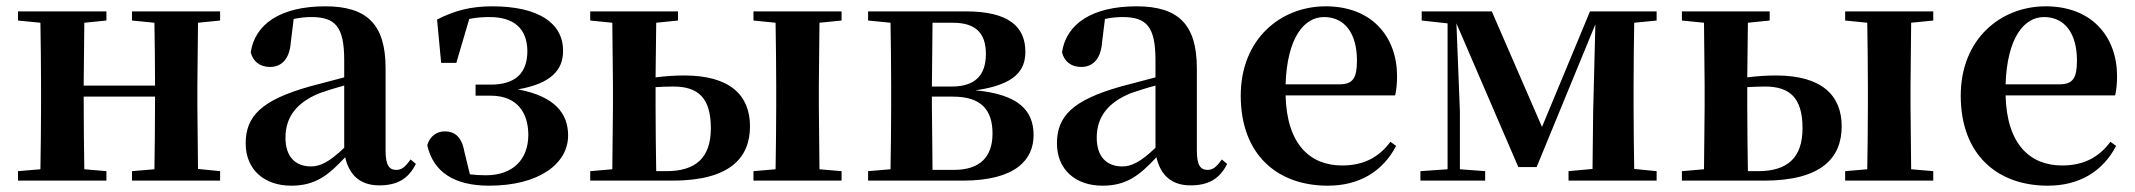

<svg xmlns="http://www.w3.org/2000/svg" viewBox="-20 -572 6761 608"><path d="M398 -507 469 -500C470 -445 471 -363 471 -301H245L247 -500L317 -507V-536H37V-507L108 -500C109 -442 110 -357 110 -301V-235C110 -179 109 -94 108 -36L37 -30V0H317V-30L247 -36C246 -94 245 -182 245 -266H471C471 -182 470 -94 469 -36L398 -30V0H677V-30L607 -37L605 -235V-301L607 -500L677 -507V-536H398Z M1181 15C1237 15 1273 -5 1297 -53L1280 -67C1262 -41 1250 -34 1235 -34C1213 -34 1201 -48 1201 -95V-356C1201 -494 1143 -552 1010 -552C869 -552 787 -496 774 -406C782 -376 804 -360 835 -360C869 -360 897 -382 901 -439L910 -512C930 -516 947 -518 965 -518C1042 -518 1070 -488 1070 -381V-327L960 -298C808 -255 758 -204 758 -118C758 -34 818 16 902 16C978 16 1019 -16 1073 -74C1086 -18 1120 15 1181 15ZM1070 -104C1021 -57 992 -45 965 -45C916 -45 884 -75 884 -136C884 -203 921 -248 992 -277C1012 -284 1040 -293 1070 -301Z M1529 16C1686 16 1779 -53 1779 -143C1779 -212 1738 -267 1620 -289C1725 -307 1764 -351 1763 -412C1763 -500 1683 -552 1539 -552C1472 -552 1420 -539 1364 -510L1377 -373H1425L1466 -512C1485 -516 1506 -518 1530 -518C1607 -518 1649 -482 1650 -411C1650 -342 1614 -304 1533 -304H1486V-269H1534C1620 -269 1653 -212 1653 -145C1653 -66 1603 -17 1519 -17C1499 -17 1483 -18 1468 -20L1450 -94C1441 -142 1417 -156 1388 -156C1365 -156 1341 -142 1333 -112C1352 -27 1419 16 1529 16Z M1849 0H2109C2291 0 2355 -72 2355 -172C2355 -270 2292 -333 2147 -333C2118 -333 2087 -331 2056 -327L2058 -500L2127 -507V-536H1849V-507L1919 -500L1921 -301V-235L1919 -36L1849 -30ZM2056 -296C2073 -297 2091 -298 2112 -298C2190 -298 2231 -263 2231 -166C2231 -72 2183 -30 2090 -30H2058C2057 -87 2056 -177 2056 -235ZM2366 -507 2436 -500C2437 -442 2438 -357 2438 -301V-235C2438 -179 2437 -94 2436 -36L2366 -30V0H2645V-30L2575 -36L2573 -235V-301L2575 -500L2645 -507V-536H2366Z M2798 0H3028C3200 0 3253 -69 3253 -144C3253 -222 3206 -273 3069 -286C3198 -304 3227 -352 3227 -408C3227 -487 3175 -536 3038 -536H2729V-507L2800 -500C2801 -442 2802 -357 2802 -301V-235C2802 -179 2801 -94 2800 -36L2729 -30V0ZM2933 -500H2997C3071 -500 3102 -466 3102 -401C3102 -333 3067 -298 2994 -298H2931ZM2931 -266H2998C3087 -266 3123 -224 3123 -149C3123 -75 3083 -34 3001 -34H2933L2931 -235Z M3750 15C3806 15 3842 -5 3866 -53L3849 -67C3831 -41 3819 -34 3804 -34C3782 -34 3770 -48 3770 -95V-356C3770 -494 3712 -552 3579 -552C3438 -552 3356 -496 3343 -406C3351 -376 3373 -360 3404 -360C3438 -360 3466 -382 3470 -439L3479 -512C3499 -516 3516 -518 3534 -518C3611 -518 3639 -488 3639 -381V-327L3529 -298C3377 -255 3327 -204 3327 -118C3327 -34 3387 16 3471 16C3547 16 3588 -16 3642 -74C3655 -18 3689 15 3750 15ZM3639 -104C3590 -57 3561 -45 3534 -45C3485 -45 3453 -75 3453 -136C3453 -203 3490 -248 3561 -277C3581 -284 3609 -293 3639 -301Z M4185 16C4284 16 4359 -29 4401 -110L4383 -123C4348 -76 4301 -48 4230 -48C4130 -48 4055 -113 4051 -270H4398C4402 -288 4404 -306 4404 -331C4404 -455 4325 -552 4178 -552C4036 -552 3909 -449 3909 -269C3909 -84 4023 16 4185 16ZM4051 -305C4056 -452 4109 -518 4173 -518C4237 -518 4277 -468 4277 -380C4277 -326 4265 -305 4222 -305Z M4564 0H4683V-30L4603 -36V-220L4592 -498L4788 -43H4846L5032 -495L5025 -218L5023 -37L4947 -30V0H5226V-30L5155 -37C5154 -94 5153 -179 5153 -235V-301C5153 -356 5154 -442 5155 -500L5226 -507V-536H5015L4863 -170L4704 -536H4482V-507L4564 -498V-36L4478 -30V0Z M5306 0H5566C5748 0 5812 -72 5812 -172C5812 -270 5749 -333 5604 -333C5575 -333 5544 -331 5513 -327L5515 -500L5584 -507V-536H5306V-507L5376 -500L5378 -301V-235L5376 -36L5306 -30ZM5513 -296C5530 -297 5548 -298 5569 -298C5647 -298 5688 -263 5688 -166C5688 -72 5640 -30 5547 -30H5515C5514 -87 5513 -177 5513 -235ZM5823 -507 5893 -500C5894 -442 5895 -357 5895 -301V-235C5895 -179 5894 -94 5893 -36L5823 -30V0H6102V-30L6032 -36L6030 -235V-301L6032 -500L6102 -507V-536H5823Z M6465 16C6564 16 6639 -29 6681 -110L6663 -123C6628 -76 6581 -48 6510 -48C6410 -48 6335 -113 6331 -270H6678C6682 -288 6684 -306 6684 -331C6684 -455 6605 -552 6458 -552C6316 -552 6189 -449 6189 -269C6189 -84 6303 16 6465 16ZM6331 -305C6336 -452 6389 -518 6453 -518C6517 -518 6557 -468 6557 -380C6557 -326 6545 -305 6502 -305Z"/></svg>

Font: GenRyuMin2 TW B
Style: Regular
Weight: 700
Version: Version 2.100;PS 2.1;hotconv 16.6.51;makeotf.lib2.5.65220 DE